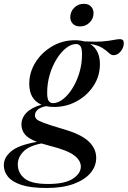

<svg xmlns="http://www.w3.org/2000/svg" viewBox="-92 -728 653 981"><path d="M146.5 232.5Q65.5 232.5 17.5 216.8Q-30.5 201 -51.5 174.5Q-72.5 148 -72.5 116Q-72.5 76.5 -34.5 44.8Q3.5 13 96.5 -3Q50 -21.5 33.8 -43Q17.5 -64.5 17.5 -92Q17.5 -126 44 -152.8Q70.5 -179.5 120 -193Q57.5 -220 57.5 -299.5Q57.5 -358.5 89.2 -409.2Q121 -460 174.2 -491.2Q227.5 -522.5 292 -522.5Q317 -522.5 338 -516.5Q397.5 -513.5 432.8 -516.5Q468 -519.5 488 -523.8Q508 -528 521 -528Q540.5 -528 540.5 -508Q540.5 -484.5 524.5 -465.2Q508.5 -446 488 -446Q476 -446 464 -457.8Q452 -469.5 430.2 -483.5Q408.5 -497.5 368.5 -503.5Q418.5 -472 418.5 -400.5Q418.5 -339.5 386.2 -290Q354 -240.5 300.8 -211Q247.5 -181.5 184 -181.5Q162 -181.5 143 -185.5Q113 -179.5 99.8 -166.8Q86.5 -154 86.5 -139Q86.5 -128 94.2 -119.8Q102 -111.5 131 -100.5Q160 -89.5 224 -70.5Q321 -43 360.2 -6.2Q399.5 30.5 399.5 78.5Q399.5 121.5 370 156.2Q340.5 191 284 211.8Q227.5 232.5 146.5 232.5ZM179.5 -201Q204 -201 230 -221.2Q256 -241.5 278 -276.5Q300 -311.5 313.5 -356.2Q327 -401 327 -450Q327 -479.5 319.5 -491.2Q312 -503 296.5 -503Q272 -503 246 -482.8Q220 -462.5 198 -427.5Q176 -392.5 162.5 -347.8Q149 -303 149 -254Q149 -224.5 156.5 -212.8Q164 -201 179.5 -201ZM-1 112Q-1 156 33.8 184Q68.5 212 153.5 212Q239 212 280 185.2Q321 158.5 321 123Q321 91.5 286 65.2Q251 39 160.5 16.5Q138.5 11 120 5Q56.5 17 27.8 46.2Q-1 75.5 -1 112ZM317 -593Q293 -593 280 -606.8Q267 -620.5 267 -639.5Q267 -668 287 -688.2Q307 -708.5 336.5 -708.5Q360 -708.5 373 -694.8Q386 -681 386 -661.5Q386 -633 366 -613Q346 -593 317 -593Z"/></svg>

Font: Newsreader Display Medium
Style: Italic
Weight: 500
Italic angle: -17°
Designer: Hugues Gentile
Foundry: Production Type
Version: Version 1.001